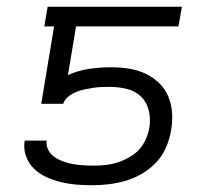

<svg xmlns="http://www.w3.org/2000/svg" viewBox="-20 -540 640 568"><path d="M252 8Q228 8 205 6Q182 4 159.5 -1.5Q137 -7 116.5 -16.5Q96 -26 80.5 -41Q65 -56 57 -78Q49 -100 53 -124H118Q116 -109 123 -96Q130 -83 142 -75Q154 -67 168 -62Q182 -57 196.5 -54.5Q211 -52 226.5 -51Q242 -50 257 -50Q275 -50 293 -52Q311 -54 328 -59.5Q345 -65 362 -74.5Q379 -84 391.5 -97.5Q404 -111 411.5 -128.5Q419 -146 422 -163Q426 -189 420 -213.5Q414 -238 397 -254.5Q380 -271 355 -277Q330 -283 305 -283Q292 -283 279.5 -282.5Q267 -282 255 -280Q243 -278 230.5 -275.5Q218 -273 205.5 -268Q193 -263 182 -254Q171 -245 167 -233H102L140 -462H111L121 -520H518L508 -462H205L181 -318Q213 -332 245 -336.5Q277 -341 309 -341Q335 -341 361 -337Q387 -333 409.5 -322.5Q432 -312 450 -295Q468 -278 477.5 -255.5Q487 -233 489 -207Q491 -181 486 -154Q482 -129 471.5 -104.5Q461 -80 443 -60.5Q425 -41 401.5 -27Q378 -13 352.5 -5.5Q327 2 302 5Q277 8 252 8Z"/></svg>

Font: Iosevka Aile Light
Style: Italic
Weight: 300
Italic angle: -9°
Designer: Belleve Invis
Foundry: Belleve Invis
Version: Version 31.1.0; ttfautohint (v1.8.4)